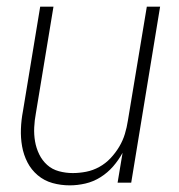

<svg xmlns="http://www.w3.org/2000/svg" viewBox="-20 -550 540 578"><path d="M190 8Q163 8 138 1Q113 -6 93.5 -22.5Q74 -39 62.5 -61.5Q51 -84 46.5 -109.5Q42 -135 43 -162Q44 -189 49 -215L101 -530H141L88 -209Q84 -188 83 -166.5Q82 -145 85.5 -124.5Q89 -104 98 -85.5Q107 -67 122 -53.5Q137 -40 157.5 -34.5Q178 -29 199 -29Q219 -29 239.5 -33Q260 -37 279 -47.5Q298 -58 313 -74Q328 -90 339 -108.5Q350 -127 356 -147Q362 -167 365 -187L422 -530H462L375 0H334L349 -90Q337 -68 320.5 -49Q304 -30 282.5 -16.5Q261 -3 237 2.5Q213 8 190 8Z"/></svg>

Font: Iosevka Curly XLtObl
Style: Regular
Weight: 200
Italic angle: -9°
Monospace: yes
Designer: Belleve Invis
Foundry: Belleve Invis
Version: Version 11.1.0; ttfautohint (v1.8.3)